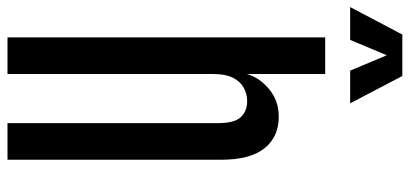

<svg xmlns="http://www.w3.org/2000/svg" viewBox="-330 -802 1120 525"><g transform="rotate(90 230.5 -540.0)"><path d="M70.8 0H170.9V-563.5C170.9 -585 174.2 -602.5 180.9 -616C187.6 -629.5 196.6 -639.4 208 -645.8C219.4 -652.1 231.8 -655.3 245.1 -655.3C263.3 -655.3 277.9 -649.5 288.8 -637.9C299.7 -626.4 305.2 -605.6 305.2 -575.7V0H405.3V-584C405.3 -637 394.9 -676.6 374 -702.6C353.2 -728.7 324.4 -741.7 287.6 -741.7C258.3 -741.7 233.2 -732.9 212.2 -715.3C191.2 -697.8 177.4 -677.6 170.9 -654.8V-868.7H70.8ZM-12.2 -937H77.6L119.6 -1037.1L161.6 -937H251L176.3 -1079.6H63Z"/></g></svg>

Font: Antonio
Style: Regular
Weight: 400
Designer: Vernon Adams
Foundry: Vernon Adams
Version: Version 1.002